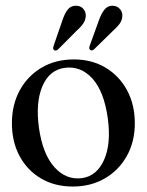

<svg xmlns="http://www.w3.org/2000/svg" viewBox="-20 -656 524 685"><path d="M243.5 -444Q307 -444 356 -415Q405 -386 433 -334.5Q461 -283 461 -216Q461 -150.5 432.5 -99.5Q404 -48.5 354 -19.5Q304 9.5 239.5 9.5Q175.5 9.5 126.8 -19Q78 -47.5 50.2 -98.5Q22.5 -149.5 22.5 -216.5Q22.5 -282.5 50.5 -333.8Q78.5 -385 128.2 -414.5Q178 -444 243.5 -444ZM272.5 -20.5Q325.5 -28 351.2 -85.5Q377 -143 364.5 -234.5Q351 -330.5 309.5 -376Q268 -421.5 211 -414Q156 -406.5 131.2 -348.2Q106.5 -290 119 -199.5Q132.5 -105.5 174.5 -59.2Q216.5 -13 272.5 -20.5ZM202 -581.5Q210 -606.5 221.2 -621.2Q232.5 -636 251 -635.5Q267 -635.5 276.5 -625.2Q286 -615 286 -601Q286 -585.5 277.2 -572.5Q268.5 -559.5 254 -547L187.5 -480Q179 -472.5 172.5 -477.5Q167.5 -481.5 171.5 -493ZM332.5 -582.5Q341 -607 352.5 -621.5Q364 -636 382 -635.5Q398 -635 407.5 -624.2Q417 -613.5 416.5 -600Q416 -584 407 -571.5Q398 -559 383.5 -546.5L316 -480.5Q307.5 -473 301 -478.5Q296.5 -483 300.5 -494Z"/></svg>

Font: Fraunces 144pt S050
Style: Regular
Weight: 400
Version: Version 1.000; ttfautohint (v1.8.3)